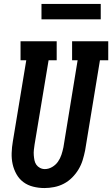

<svg xmlns="http://www.w3.org/2000/svg" viewBox="-20 -944 568 972"><path d="M205 8Q176 8 148 1Q120 -6 98.5 -22Q77 -38 63.5 -62Q50 -86 44 -113Q38 -140 39 -169.5Q40 -199 45 -228L113 -639H84V-735H267V-639H226L155 -212Q153 -199 151.5 -185.5Q150 -172 151 -158.5Q152 -145 154.5 -132.5Q157 -120 164 -110Q171 -100 182.5 -94Q194 -88 207 -88Q226 -88 244 -98.5Q262 -109 273.5 -125.5Q285 -142 291 -160.5Q297 -179 301 -198L373 -639H345V-735H528V-639H486L411 -183Q406 -158 398.5 -133.5Q391 -109 377.5 -86.5Q364 -64 345 -45Q326 -26 303 -14Q280 -2 254.5 3Q229 8 205 8ZM190 -846V-924H490V-846Z"/></svg>

Font: Iosevka Curly Slab Oblique
Style: Bold
Weight: 700
Italic angle: -9°
Monospace: yes
Designer: Belleve Invis
Foundry: Belleve Invis
Version: Version 11.1.0; ttfautohint (v1.8.3)